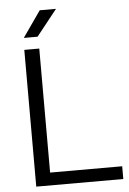

<svg xmlns="http://www.w3.org/2000/svg" viewBox="-62 -991 694 1035"><g transform="rotate(-5 285.0 -473.0)"><path d="M91.5 0V-740H172.5V-69H562.5V0ZM94.5 -804.5 193 -945.5H281L169 -804.5Z"/></g></svg>

Font: Encode Sans Semi Expanded
Style: Regular
Weight: 400
Width: 6
Designer: Multiple Designers
Foundry: Impallari Type
Version: Version 3.000; ttfautohint (v1.8.3) -l 8 -r 50 -G 200 -x 14 